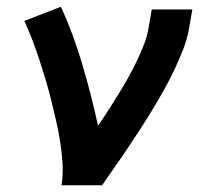

<svg xmlns="http://www.w3.org/2000/svg" viewBox="-20 -548 640 568"><path d="M162 0Q167 -33 165 -65Q163 -97 158 -128.5Q153 -160 146 -190.5Q139 -221 131.5 -251.5Q124 -282 115 -312Q106 -342 96.5 -371Q87 -400 76 -429Q65 -458 52 -486L160 -528Q179 -487 195 -443.5Q211 -400 224 -356Q237 -312 248.5 -267Q260 -222 270 -176Q286 -199 301 -222.5Q316 -246 330.5 -269.5Q345 -293 358.5 -317Q372 -341 384 -366Q396 -391 406 -416.5Q416 -442 420 -468L429 -520H549L540 -468Q535 -436 523 -405Q511 -374 497 -344Q483 -314 466.5 -284.5Q450 -255 432.5 -226Q415 -197 396.5 -168.5Q378 -140 359 -111.5Q340 -83 320.5 -55.5Q301 -28 282 0Z"/></svg>

Font: Iosevka Extended Oblique
Style: Bold
Weight: 700
Width: 7
Italic angle: -9°
Monospace: yes
Designer: Belleve Invis
Foundry: Belleve Invis
Version: Version 32.5.0; ttfautohint (v1.8.4)